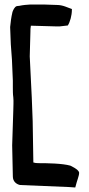

<svg xmlns="http://www.w3.org/2000/svg" viewBox="-20 -770 394 852"><path d="M25 -650 28 -573 33 -505 37 -412V-384C37 -368 37 -352 39 -338C41 -320 39 -297 39 -280L34 -125L37 13C37 34 51 47 69 51L286 60L314 62C322 29 332 9 331 -4V-5C328 -19 292 -35 292 -35C256 -45 190 -46 150 -46C142 -46 134 -47 128 -49L125 -233L121 -337L112 -520L115 -629C115 -638 115 -645 117 -656L224 -653H246L281 -657C291 -673 299 -701 299 -727V-730C280 -736 260 -748 232 -748L174 -750H115C100 -749 83 -748 65 -744C61 -744 57 -743 56 -743H55C44 -740 38 -724 35 -716V-715C30 -695 27 -671 25 -650Z"/></svg>

Font: Vapor
Style: Sbd
Weight: 600
Foundry: Cannot Into Space Fonts
Version: Version 0.179